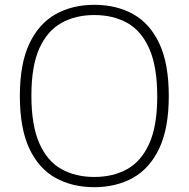

<svg xmlns="http://www.w3.org/2000/svg" viewBox="-20 -769 784 798"><path d="M372 9Q280 9 210.2 -30Q140.5 -69 101.5 -152.5Q62.5 -236 62.5 -370Q62.5 -504 102 -587.5Q141.5 -671 211.2 -710Q281 -749 372 -749Q464 -749 533.8 -710Q603.5 -671 642.5 -587.5Q681.5 -504 681.5 -370Q681.5 -236 642 -152.5Q602.5 -69 532.8 -30Q463 9 372 9ZM372 -33.5Q450 -33.5 508.8 -66.2Q567.5 -99 600.5 -172.5Q633.5 -246 633.5 -368Q633.5 -492 600.5 -566.5Q567.5 -641 508.8 -673.8Q450 -706.5 372 -706.5Q294.5 -706.5 235.5 -673.8Q176.5 -641 143.5 -567.8Q110.5 -494.5 110.5 -372Q110.5 -248 143.5 -173.5Q176.5 -99 235.2 -66.2Q294 -33.5 372 -33.5Z"/></svg>

Font: Encode Sans SmExp XLt
Style: Regular
Weight: 200
Width: 6
Designer: Multiple Designers
Foundry: Impallari Type
Version: Version 3.002; ttfautohint (v1.8.3) -l 8 -r 50 -G 200 -x 14 